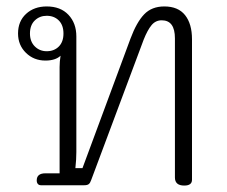

<svg xmlns="http://www.w3.org/2000/svg" viewBox="-20 -575 704 596"><path d="M523 -24V-456Q523 -512 482 -512Q463 -512 450.5 -497Q438 -482 426 -452L263 -16Q260 -7 255.5 -3.5Q251 0 242 0H107Q101 0 97.5 -4Q94 -8 94 -15Q94 -37 121 -37H165V-367Q165 -384 168 -402Q152 -387 121 -387Q85 -387 60.5 -411Q36 -435 36 -471Q36 -509 61 -532Q86 -555 125 -555Q168 -555 192.5 -529Q217 -503 217 -462V-103Q217 -80 214 -53H236L385 -455Q404 -506 427.5 -530.5Q451 -555 490 -555Q533 -555 554.5 -528Q576 -501 576 -453V-17Q576 1 552 1Q523 1 523 -24ZM177 -471Q177 -497 162.5 -511.5Q148 -526 125 -526Q103 -526 88 -511.5Q73 -497 73 -471Q73 -446 88 -431Q103 -416 125 -416Q148 -416 162.5 -430.5Q177 -445 177 -471Z"/></svg>

Font: Maitree Light
Style: Regular
Weight: 300
Designer: CadsonDemak Team
Foundry: CadsonDemak
Version: Version 1.001